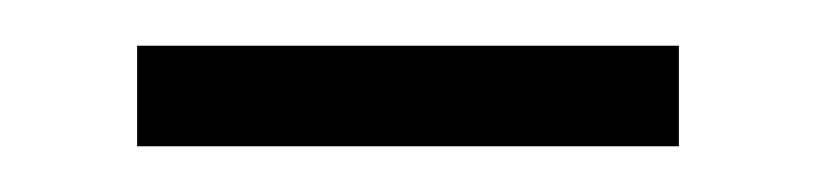

<svg xmlns="http://www.w3.org/2000/svg" viewBox="-20 -293 357 84"><path d="M40 -229V-273H277V-229Z"/></svg>

Font: Source Serif 4 Light
Style: Regular
Weight: 300
Designer: Frank Grießhammer
Foundry: Adobe Systems Incorporated
Version: Version 4.004;hotconv 1.0.116;makeotfexe 2.5.65601